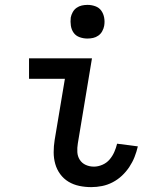

<svg xmlns="http://www.w3.org/2000/svg" viewBox="-20 -759 640 787"><path d="M354 8Q329 8 305 3Q281 -2 261 -14Q241 -26 227 -45Q213 -64 206.5 -87Q200 -110 200 -135Q200 -160 204 -185L246 -436H99V-520H357L299 -171Q296 -153 297 -135.5Q298 -118 307 -104Q316 -90 331.5 -83Q347 -76 365 -76Q382 -76 399.5 -83.5Q417 -91 429 -105Q441 -119 448.5 -136Q456 -153 460 -170L545 -159Q540 -137 531.5 -115.5Q523 -94 510 -74.5Q497 -55 480 -39Q463 -23 442 -12Q421 -1 398.5 3.5Q376 8 354 8ZM338 -601Q322 -601 306.5 -606.5Q291 -612 282 -624.5Q273 -637 270.5 -653.5Q268 -670 270 -687Q272 -698 278 -709Q284 -720 294 -727Q304 -734 315.5 -736.5Q327 -739 339 -739Q355 -739 370.5 -733.5Q386 -728 395 -715.5Q404 -703 407 -686.5Q410 -670 407 -653Q405 -642 399 -631Q393 -620 383 -613Q373 -606 361.5 -603.5Q350 -601 338 -601Z"/></svg>

Font: Iosevka Medium Extended
Style: Italic
Weight: 500
Width: 7
Italic angle: -9°
Monospace: yes
Designer: Belleve Invis
Foundry: Belleve Invis
Version: Version 32.5.0; ttfautohint (v1.8.4)